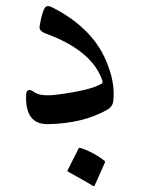

<svg xmlns="http://www.w3.org/2000/svg" viewBox="-20 -411 490 645"><path d="M113 -322Q117 -347 121.5 -362.5Q126 -378 131 -385Q138 -395 154 -387Q299 -314 343 -190Q356 -156 360 -125Q364 -94 360 -68Q357 -53 343 -44Q300 -19 249.5 -7Q199 5 142 6Q62 8 68 -96Q69 -107 78 -109Q84 -109 94 -102Q116 -86 171 -93Q288 -108 323 -131Q326 -133 323 -143Q287 -243 132 -299Q111 -307 113 -322ZM244 88Q245 85 251 86Q293 100 330 128Q334 132 332 136L298 212Q296 217 288 211Q284 208 264.5 197Q245 186 211 167Q205 164 207 161Z"/></svg>

Font: Amiri
Style: Italic
Weight: 400
Italic angle: 10°
Designer: Khaled Hosny
Version: Version 0.113